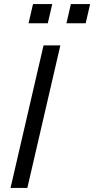

<svg xmlns="http://www.w3.org/2000/svg" viewBox="-20 -928 465 948"><path d="M216 -813H121L143 -908H238ZM403 -813H308L330 -908H425ZM195 -704H278L115 0H32Z"/></svg>

Font: CBA Beacon Sans
Style: Italic
Weight: 400
Italic angle: -13°
Designer: Wei Huang
Foundry: Wei Huang
Version: Version 1.002